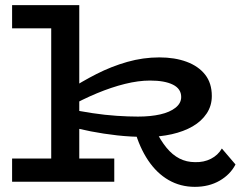

<svg xmlns="http://www.w3.org/2000/svg" viewBox="-20 -706 957 746"><path d="M548 -174Q489 -174 435.5 -180Q382 -186 333.5 -195.5Q285 -205 242 -217V-284Q289 -274 338.5 -266.5Q388 -259 433.5 -256Q479 -253 516 -253Q565 -253 602.5 -261.5Q640 -270 662 -287.5Q684 -305 684 -329Q684 -361 652 -377Q620 -393 563 -393Q518 -393 465.5 -380Q413 -367 356.5 -343.5Q300 -320 243 -288L244 -354Q297 -389 355 -418.5Q413 -448 474.5 -465.5Q536 -483 599 -483Q659 -483 705 -466Q751 -449 777 -416Q803 -383 803 -333Q803 -295 783 -265Q763 -235 728.5 -215Q694 -195 647.5 -184.5Q601 -174 548 -174ZM27 0V-90H424V0ZM179 -27V-686H288V-27ZM27 -596V-686H280V-596ZM737 20Q681 20 635 -6.5Q589 -33 555.5 -83Q522 -133 503 -201H584Q604 -160 627 -132Q650 -104 677.5 -90Q705 -76 738 -76Q772 -75 799.5 -89Q827 -103 842 -129L895 -67Q875 -28 833.5 -4Q792 20 737 20Z"/></svg>

Font: BioRhyme SemiExpanded Medium
Style: Regular
Weight: 500
Width: 6
Designer: Aoife Mooney
Foundry: Aoife Mooney Type
Version: Version 1.600;gftools[0.9.33]